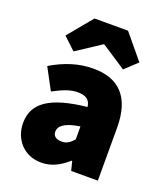

<svg xmlns="http://www.w3.org/2000/svg" viewBox="-139 -840 814 947"><g transform="rotate(20 268.0 -367.0)"><path d="M188 12C242 12 286 -12 326 -48H330L342 0H482V-278C482 -442 404 -512 274 -512C196 -512 124 -488 54 -446L114 -334C166 -362 204 -376 240 -376C284 -376 306 -360 310 -324C118 -304 38 -246 38 -142C38 -60 94 12 188 12ZM248 -120C218 -120 202 -133 202 -156C202 -184 228 -210 310 -222V-154C292 -134 276 -120 248 -120ZM87 -618 151 -558 279 -642H283L411 -558L475 -618L369 -746H193Z"/></g></svg>

Font: Giro Sans Black
Style: Regular
Weight: 900
Designer: Paul D. Hunt
Foundry: Adobe Systems Incorporated
Version: Version 1.000;PS 1.0;hotconv 1.0.88;makeotf.lib2.5.647800